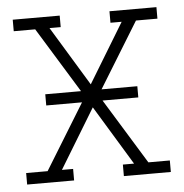

<svg xmlns="http://www.w3.org/2000/svg" viewBox="-44 -572 588 615"><g transform="rotate(-5 250.0 -265.0)"><path d="M19 0V-37H88L217 -247H102V-283H217L88 -493H19V-530H170V-493H134L250 -302L366 -493H330V-530H481V-493H412L283 -283H398V-247H283L412 -37H481V0H330V-37H366L250 -228L134 -37H170V0Z"/></g></svg>

Font: Iosevka Slab Extralight
Style: Regular
Weight: 200
Monospace: yes
Designer: Belleve Invis
Foundry: Belleve Invis
Version: Version 11.1.1; ttfautohint (v1.8.3)